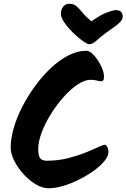

<svg xmlns="http://www.w3.org/2000/svg" viewBox="-20 -1018 675 1025"><path d="M535 -609Q535 -594 531 -589Q527 -584 522 -584Q511 -584 497 -588Q483 -592 463 -592Q432 -592 394.5 -567Q357 -542 320 -500.5Q283 -459 252 -409.5Q221 -360 202.5 -311Q184 -262 184 -221Q184 -201 188 -187Q192 -173 202 -166.5Q212 -160 230 -160Q289 -160 341 -173Q393 -186 434 -202.5Q475 -219 502.5 -232Q530 -245 540 -245Q546 -245 552.5 -234Q559 -223 559 -206Q559 -185 538 -159Q517 -133 482 -107.5Q447 -82 404.5 -60.5Q362 -39 319 -26Q276 -13 239 -13Q206 -13 171 -34Q136 -55 105.5 -88.5Q75 -122 56 -160Q37 -198 37 -231Q37 -279 53.5 -335.5Q70 -392 100 -450Q130 -508 169 -561Q208 -614 253 -656Q298 -698 346 -722.5Q394 -747 441 -747Q455 -747 471 -733Q487 -719 501.5 -697.5Q516 -676 525.5 -652.5Q535 -629 535 -609ZM598 -964Q635 -964 635 -929Q635 -914 620.5 -899.5Q606 -885 585 -870.5Q564 -856 542 -840Q513 -818 493.5 -800Q474 -782 455 -782Q448 -782 430.5 -793.5Q413 -805 391.5 -823.5Q370 -842 350.5 -863.5Q331 -885 318 -906.5Q305 -928 305 -944Q305 -966 317 -982Q329 -998 350 -998Q373 -998 388 -985Q403 -972 420.5 -950.5Q438 -929 468 -904Q517 -939 551 -951.5Q585 -964 598 -964Z"/></svg>

Font: Kalam Variable Light
Style: Regular
Weight: 300
Designer: Lipi Raval, Jonny Pinhorn
Foundry: Indian Type Foundry
Version: Version 3.000